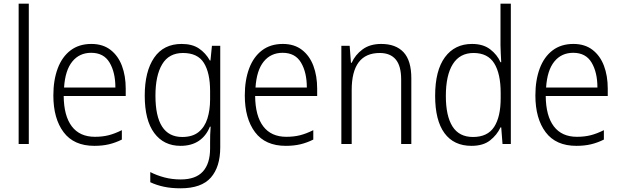

<svg xmlns="http://www.w3.org/2000/svg" viewBox="-20 -780 3363 1040"><path d="M136 0H81V-760H136Z M475 -542Q537 -542 578.5 -510Q620 -478 640.5 -423.5Q661 -369 661 -300V-260H325Q326 -152 369 -95.5Q412 -39 494 -39Q535 -39 568.5 -47.5Q602 -56 640 -75V-24Q606 -7 570.5 1.5Q535 10 491 10Q380 10 324.5 -64Q269 -138 269 -263Q269 -346 292.5 -409Q316 -472 362 -507Q408 -542 475 -542ZM474 -494Q410 -494 371.5 -446.5Q333 -399 327 -306H605Q605 -388 573.5 -441Q542 -494 474 -494Z M964 -542Q1021 -542 1057.5 -517.5Q1094 -493 1117 -452H1120L1128 -532H1173V18Q1173 124 1122 182Q1071 240 958 240Q908 240 868 231.5Q828 223 794 207V152Q829 170 870.5 181Q912 192 959 192Q1040 192 1079 149Q1118 106 1118 24V-8Q1118 -28 1118.5 -49.5Q1119 -71 1121 -94H1117Q1097 -44 1057 -17Q1017 10 958 10Q867 10 815.5 -59.5Q764 -129 764 -262Q764 -393 815 -467.5Q866 -542 964 -542ZM971 -493Q895 -493 858.5 -432Q822 -371 822 -262Q822 -38 967 -38Q1023 -38 1056 -65Q1089 -92 1103.5 -138Q1118 -184 1118 -241V-287Q1118 -385 1084.5 -439Q1051 -493 971 -493Z M1512 -542Q1574 -542 1615.5 -510Q1657 -478 1677.5 -423.5Q1698 -369 1698 -300V-260H1362Q1363 -152 1406 -95.5Q1449 -39 1531 -39Q1572 -39 1605.5 -47.5Q1639 -56 1677 -75V-24Q1643 -7 1607.5 1.5Q1572 10 1528 10Q1417 10 1361.5 -64Q1306 -138 1306 -263Q1306 -346 1329.5 -409Q1353 -472 1399 -507Q1445 -542 1512 -542ZM1511 -494Q1447 -494 1408.5 -446.5Q1370 -399 1364 -306H1642Q1642 -388 1610.5 -441Q1579 -494 1511 -494Z M2045 -542Q2124 -542 2166 -497Q2208 -452 2208 -356V0H2153V-349Q2153 -423 2123.5 -458Q2094 -493 2037 -493Q1885 -493 1885 -292V0H1829V-532H1874L1881 -440H1885Q1904 -483 1944 -512.5Q1984 -542 2045 -542Z M2534 10Q2438 10 2387.5 -59Q2337 -128 2337 -261Q2337 -398 2390 -470Q2443 -542 2537 -542Q2597 -542 2635 -513Q2673 -484 2691 -443H2695Q2694 -466 2692.5 -490.5Q2691 -515 2691 -535V-760H2747V0H2702L2695 -90H2691Q2672 -49 2634.5 -19.5Q2597 10 2534 10ZM2542 -38Q2621 -38 2656.5 -92.5Q2692 -147 2692 -248V-276Q2692 -381 2657 -437Q2622 -493 2545 -493Q2471 -493 2433 -433Q2395 -373 2395 -260Q2395 -152 2431 -95Q2467 -38 2542 -38Z M3086 -542Q3148 -542 3189.5 -510Q3231 -478 3251.5 -423.5Q3272 -369 3272 -300V-260H2936Q2937 -152 2980 -95.5Q3023 -39 3105 -39Q3146 -39 3179.5 -47.5Q3213 -56 3251 -75V-24Q3217 -7 3181.5 1.5Q3146 10 3102 10Q2991 10 2935.5 -64Q2880 -138 2880 -263Q2880 -346 2903.5 -409Q2927 -472 2973 -507Q3019 -542 3086 -542ZM3085 -494Q3021 -494 2982.5 -446.5Q2944 -399 2938 -306H3216Q3216 -388 3184.5 -441Q3153 -494 3085 -494Z"/></svg>

Font: Noto Sans Sinhala UI SemiCondensed Light
Style: Regular
Weight: 300
Width: 4
Designer: Jelle Bosma - Monotype Design Team
Foundry: Monotype Imaging Inc.
Version: Version 2.006; ttfautohint (v1.8.4.7-5d5b)